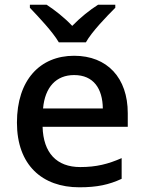

<svg xmlns="http://www.w3.org/2000/svg" viewBox="-20 -786 612 816"><path d="M230 -606H345C370 -651 433 -716 470 -753V-766H397C362 -744 322 -712 287 -676C253 -712 213 -743 178 -766H107V-753C143 -715 204 -651 230 -606ZM295 -549C150 -549 52 -446 52 -265C52 -84 160 10 317 10C393 10 443 -1 497 -26V-114C440 -89 390 -76 321 -76C221 -76 164 -136 161 -247H523V-305C523 -455 436 -549 295 -549ZM295 -467C378 -467 416 -409 417 -325H163C171 -416 219 -467 295 -467Z"/></svg>

Font: Noto Sans Devanagari UI Medium
Style: Regular
Weight: 500
Designer: Jelle Bosma - Monotype Design Team
Foundry: Monotype Imaging Inc.
Version: Version 2.004